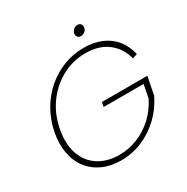

<svg xmlns="http://www.w3.org/2000/svg" viewBox="-190 -1010 1146 1178"><g transform="rotate(-30 383.0 -420.5)"><path d="M709 -499Q690 -577 629 -625Q568 -673 470 -673Q386 -673 310 -634Q234 -595 179 -522.5Q124 -450 104 -350Q85 -250 110.5 -177.5Q136 -105 197 -66.5Q258 -28 342 -28Q409 -28 471.5 -53Q534 -78 585 -125Q636 -172 669 -238L687 -331H404L410 -363H732L707 -236Q672 -163 615 -108.5Q558 -54 486.5 -23.5Q415 7 335 7Q262 7 205 -19Q148 -45 111.5 -92.5Q75 -140 63 -205.5Q51 -271 66 -350Q82 -429 120 -494.5Q158 -560 213.5 -607.5Q269 -655 336.5 -681Q404 -707 477 -707Q550 -707 605 -683Q660 -659 694.5 -615Q729 -571 743 -511ZM501 -777Q487 -777 479 -787Q471 -797 473 -811Q476 -827 488.5 -837.5Q501 -848 516 -848Q531 -848 539.5 -837.5Q548 -827 544 -811Q542 -797 529.5 -787Q517 -777 501 -777Z"/></g></svg>

Font: Albert Sans ExtraLight
Style: Italic
Weight: 250
Italic angle: -11.25°
Designer: Andreas Rasmussen
Foundry: a.Foundry
Version: Version 1.025